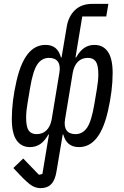

<svg xmlns="http://www.w3.org/2000/svg" viewBox="-20 -760 640 992"><path d="M325 -623Q334 -676 367.5 -708Q401 -740 457 -740H540L529 -675H405L370 -463H373Q393 -498 416 -513Q439 -528 468 -528Q513 -528 537.5 -492.5Q562 -457 562 -383Q562 -292 537.5 -185.5Q513 -79 468 -34Q434 0 388 0Q356 0 336 -16Q316 -32 307 -65H304L272 125Q265 170 245 191Q225 212 190 212Q164 212 142 197.5Q120 183 83 144L49 108L100 59L181 143L199 139L233 -65H230Q210 -30 187 -15Q164 0 135 0Q90 0 65.5 -35.5Q41 -71 41 -145Q41 -236 65.5 -342.5Q90 -449 135 -494Q169 -528 215 -528Q247 -528 266.5 -512Q286 -496 295 -463H298ZM287 -385Q293 -422 279 -441.5Q265 -461 233 -461Q196 -461 173 -427.5Q150 -394 135 -303L122 -225Q115 -185 115 -152Q115 -105 128 -86Q141 -67 169 -67Q200 -67 220 -86.5Q240 -106 247 -143ZM468 -225 481 -303Q488 -343 488 -376Q488 -423 475 -442Q462 -461 434 -461Q403 -461 383 -441.5Q363 -422 356 -385L316 -143Q310 -106 324 -86.5Q338 -67 370 -67Q407 -67 430 -100.5Q453 -134 468 -225Z"/></svg>

Font: iA Writer Mono V
Style: Regular
Weight: 400
Italic angle: -9.5°
Designer: Mike Abbink, Paul van der Laan, Pieter van Rosmalen
Foundry: Bold Monday
Version: Version 2.000